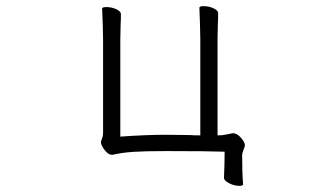

<svg xmlns="http://www.w3.org/2000/svg" viewBox="-20 -497 1040 624"><path d="M758 107Q741 107 724.5 98.5Q708 90 708 81V80Q710 36 710 -4Q657 -6 519 -6Q451 -6 413.5 -3.5Q376 -1 346 6H343Q332 6 320 -9.5Q308 -25 308 -35Q308 -38 311.5 -46.5Q315 -55 315 -65V-367L314 -414L312 -469Q312 -474 326 -474Q343 -474 358 -467Q373 -460 373 -451Q373 -431 372 -417L371 -367V-53Q456 -59 518 -59L599 -58Q607 -57 631 -57V-370L630 -417L628 -472Q628 -477 642 -477Q659 -477 674 -470Q689 -463 689 -454Q689 -434 688 -420L687 -370V-57Q703 -57 716.5 -60Q730 -63 736 -64H738Q750 -64 763 -49.5Q776 -35 776 -24Q776 -21 771.5 -10.5Q767 0 767 8Q767 68 770 101V102Q770 107 758 107Z"/></svg>

Font: JyunsaiKaai Light
Style: Regular
Weight: 300
Designer: Fontworks Inc.
Version: Version 0.030;April 7, 2024;FontCreator 14.0.0.2901 64-bit